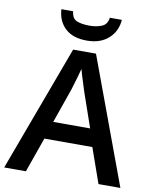

<svg xmlns="http://www.w3.org/2000/svg" viewBox="-99 -1002 858 1075"><g transform="rotate(10 330.5 -464.0)"><path d="M536.1 0 466.3 -198.2H193.4L123.5 0H0L265.6 -716.8H395.5L660.6 0ZM436 -298.8 368.2 -494.1Q364.3 -506.8 356.9 -529.8Q349.6 -552.7 342 -577.1Q334.5 -601.6 330.1 -618.2Q325.2 -598.1 318.1 -573.5Q311 -548.8 304.4 -527.1Q297.9 -505.4 294.4 -494.1L226.1 -298.8ZM505.4 -928.2Q500.5 -862.3 454.3 -821Q408.2 -779.8 331.5 -779.8Q252.4 -779.8 209 -820.1Q165.5 -860.4 161.6 -928.2H228.5Q232.4 -886.7 260.5 -875.7Q288.6 -864.7 333 -864.7Q370.6 -864.7 401.4 -877Q432.1 -889.2 437 -928.2Z"/></g></svg>

Font: Open Sans SemiBold
Style: Regular
Weight: 600
Designer: Monotype Design Team
Foundry: Monotype Imaging Inc.
Version: Version 3.003; ttfautohint (v1.8.4)